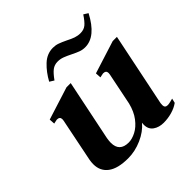

<svg xmlns="http://www.w3.org/2000/svg" viewBox="-180 -835 996 996"><g transform="rotate(-45 318.0 -336.5)"><path d="M223 -546 199 -561Q224 -607 258.5 -639.5Q293 -672 337 -672Q356 -672 373 -666Q390 -660 415 -648Q438 -636 455.5 -630Q473 -624 492 -624Q517 -624 533.5 -637.5Q550 -651 571 -683L595 -668Q536 -555 458 -555Q439 -555 422.5 -561Q406 -567 382 -579Q358 -591 340.5 -597.5Q323 -604 304 -604Q280 -604 262.5 -590.5Q245 -577 223 -546ZM548 -40Q557 -40 570.5 -43.5Q584 -47 588 -48L582 -23Q560 -7 530 1.5Q500 10 469 10Q435 10 411.5 -6.5Q388 -23 388 -56Q388 -65 389 -70Q359 -34 309 -12Q259 10 208 10Q133 10 95.5 -18Q58 -46 58 -96Q58 -112 61 -128L109 -365Q110 -369 110 -375Q110 -394 88 -394Q86 -394 64 -389L62 -420L242 -477H273L204 -142Q201 -124 201 -111Q201 -46 268 -46Q293 -46 322 -61Q351 -76 375.5 -108Q400 -140 412 -188L448 -365Q449 -369 449 -375Q449 -394 427 -394Q425 -394 403 -389L401 -420L581 -477H612L529 -74Q528 -69 528 -60Q528 -40 548 -40Z"/></g></svg>

Font: Taviraj SemiBold
Style: Italic
Weight: 600
Italic angle: -12°
Designer: Katatrad Team
Foundry: CadsonDemak
Version: Version 1.001